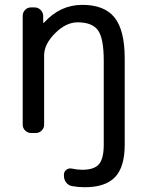

<svg xmlns="http://www.w3.org/2000/svg" viewBox="-20 -578 605 805"><path d="M305.7 -484.4Q256.8 -484.4 210.9 -438.5Q165 -392.6 165 -345.7V-54.7Q165 -41 154.8 -30.8Q144.5 -20.5 130.9 -20.5H109.4Q95.7 -20.5 85.4 -30.8Q75.2 -41 75.2 -54.7V-511.7Q75.2 -526.4 85.4 -536.6Q95.7 -546.9 109.4 -546.9H125Q139.6 -546.9 149.9 -536.6Q160.2 -526.4 161.1 -512.7V-484.4Q161.1 -482.4 162.1 -482.4Q163.1 -482.4 164.1 -482.4Q231.4 -557.6 325.2 -557.6Q418 -557.6 460.4 -504.4Q502.9 -451.2 502.9 -333V28.3Q502.9 122.1 462.4 164.6Q421.9 207 335 207Q307.6 207 281.2 202.1Q266.6 199.2 257.3 187Q248 174.8 248 158.2V154.3Q248 141.6 258.3 133.8Q268.6 126 281.2 128.9Q303.7 133.8 325.2 133.8Q375 133.8 395 110.4Q415 86.9 415 28.3V-323.2Q415 -418 390.6 -451.2Q366.2 -484.4 305.7 -484.4Z"/></svg>

Font: Gen Jyuu GothicL Regular
Style: Regular
Weight: 400
Designer: [Source Han Sans]
Ryoko NISHIZUKA  (kana & ideographs); Paul D. Hunt (Latin, Greek & Cyrillic); Wenlong ZHANG  (bopomofo
Version: Version 1.002.20150607